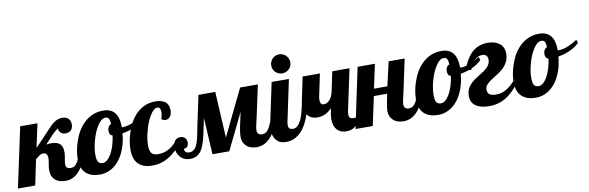

<svg xmlns="http://www.w3.org/2000/svg" viewBox="-88 -1142 4833 1576"><g transform="rotate(-10 2329.0 -353.5)"><path d="M240.2 -105Q240.2 -122.1 246.1 -156.2Q247.1 -164.1 248 -167Q249 -176.8 250 -180.2Q252 -189.9 252 -200.2Q252 -248 213.9 -248Q201.2 -248 186.5 -239.3L170.4 -227.5L149.9 -210.9L106 0H-38.1L68.8 -500H212.9L169.9 -301.8Q202.1 -334 232.4 -366.7L239.7 -375Q297.9 -437.5 318.8 -458.5Q353.5 -493.2 384.3 -503.4Q401.4 -508.8 419.9 -508.8Q453.6 -508.8 471.2 -490.5Q488.8 -472.2 488.8 -442.9Q488.8 -412.1 472.4 -395Q456.1 -377.9 425.8 -377.9Q397.9 -377.9 383.3 -395Q370.1 -409.7 371.1 -429.2Q355.5 -419.9 341.6 -407.5Q327.6 -395 311 -377.9L301.3 -367.2Q294.4 -360.4 282.7 -346.7Q270.5 -332.5 252.9 -314.9Q270 -318.8 294.9 -318.8Q346.7 -318.8 369.6 -294.9Q390.1 -273.9 390.1 -226.1Q390.1 -210 384.3 -178.7Q381.8 -166.5 379.9 -153.1Q377.9 -139.6 377.9 -127.9Q377.9 -90.8 418 -90.8Q433.1 -90.8 444.1 -95.9Q455.1 -101.1 464.4 -112.3Q473.1 -122.6 481.4 -138.2Q489.7 -153.8 501 -179.2H543Q480 5.9 360.8 5.9Q301.3 5.9 270.8 -23.4Q240.2 -52.7 240.2 -105Z M532.2 -32.2Q486.8 -72.3 486.8 -153.8Q486.8 -184.6 493.2 -221.9Q499.5 -259.3 512.7 -297.4Q543 -388.2 599.1 -442.4Q667 -508.8 760.7 -508.8Q889.2 -508.8 889.2 -349.1V-348.1Q892.1 -347.2 894 -347.2H899.9Q933.1 -347.2 978.5 -365.7Q1018.6 -382.3 1054.2 -407.2L1063 -379.9Q1033.7 -349.1 987.5 -327.6Q941.4 -306.2 885.7 -296.9Q879.9 -229 859.4 -173.1Q838.9 -117.2 806.6 -77.1Q774.9 -38.1 733.9 -17.1Q692.9 3.9 647 3.9Q572.8 3.9 532.2 -32.2ZM757.3 -146Q773.4 -174.3 785.2 -212.4Q796.9 -250.5 802.7 -293.9Q788.1 -297.9 782 -308.6Q775.9 -319.3 775.9 -335.9Q775.9 -356.4 784.2 -370.1Q792.5 -383.8 807.1 -390.1Q805.2 -421.9 796.9 -435.5Q792.5 -442.4 785.9 -445.3Q779.3 -448.2 769 -448.2Q735.4 -448.2 703.1 -397.5Q673.3 -351.6 654.3 -284.2Q635.7 -218.3 635.7 -167Q635.7 -142.1 638.4 -126.5Q641.1 -110.8 647.5 -102.1Q653.3 -93.3 662.6 -89.6Q671.9 -85.9 687 -85.9Q704.6 -85.9 722.9 -101.8Q741.2 -117.7 757.3 -146Z M969.2 -31.2Q926.8 -70.8 926.8 -152.8Q926.8 -183.6 932.9 -221.4Q939 -259.3 951.7 -296.9Q981.4 -388.2 1036.1 -442.4Q1103.5 -508.8 1195.8 -508.8Q1255.9 -508.8 1284.7 -480Q1307.1 -457 1307.1 -417Q1307.1 -381.8 1291.5 -362.3Q1276.9 -344.2 1253.9 -344.2Q1237.3 -344.2 1218.8 -356Q1231 -387.7 1231 -415Q1231 -434.1 1223.9 -445.1Q1216.8 -456.1 1203.1 -456.1Q1173.8 -456.1 1142.1 -404.3Q1113.3 -358.4 1094.2 -287.6Q1074.7 -218.3 1074.7 -162.1Q1074.7 -113.3 1093.3 -94.7Q1109.4 -78.1 1147 -78.1Q1201.2 -78.1 1246.1 -107.4Q1265.1 -119.6 1282.7 -136.5Q1300.3 -153.3 1323.7 -179.2H1357.9Q1310.5 -99.1 1249 -51.8Q1173.3 5.9 1083 5.9Q1009.3 5.9 969.2 -31.2Z M1312.5 -31.7Q1299.3 -47.9 1292.5 -68.1Q1285.6 -88.4 1285.6 -108.9Q1285.6 -144 1302 -164.1Q1318.4 -184.1 1347.7 -184.1Q1371.1 -184.1 1385.5 -169.7Q1399.9 -155.3 1399.9 -131.8Q1399.9 -110.4 1389.9 -97.9Q1379.9 -85.4 1365.2 -85.4Q1361.8 -85.4 1359.9 -85.9Q1358.9 -71.3 1366.7 -61.5Q1377 -47.9 1398.9 -47.9Q1424.3 -47.9 1441.4 -64.2Q1458.5 -80.6 1469.7 -111.3Q1480 -140.6 1487.3 -176.8Q1493.7 -211.4 1502 -252L1554.7 -500H1694.8L1715.8 -116.2L1901.9 -500H2049.8L1996.6 -252L1979 -174.8Q1972.7 -146.5 1972.7 -132.8Q1972.7 -90.8 2012.7 -90.8Q2027.8 -90.8 2039.1 -95.9Q2050.3 -101.1 2060.1 -112.3Q2068.8 -122.6 2076.9 -137.7Q2085 -152.8 2096.7 -179.2H2138.7Q2075.7 5.9 1952.6 5.9Q1895 5.9 1863.8 -26.4Q1849.6 -40.5 1842.3 -59.8Q1835 -79.1 1835 -100.1Q1835 -142.6 1856 -232.9L1871.6 -304.2L1723.6 0H1583.5L1565.9 -305.2L1552.7 -242.2Q1538.6 -171.4 1527.3 -129.4Q1516.1 -87.4 1501 -58.6Q1483.9 -26.4 1458.7 -10.3Q1433.6 5.9 1395.5 5.9Q1368.7 5.9 1347.7 -4.2Q1326.7 -14.2 1312.5 -31.7Z M2207.5 -577.1Q2196.8 -587.4 2190.7 -602.1Q2184.6 -616.7 2184.6 -632.8Q2184.6 -648.9 2190.7 -663.6Q2196.8 -678.2 2207.5 -689.5Q2218.3 -700.7 2232.9 -706.8Q2247.6 -712.9 2263.7 -712.9Q2279.8 -712.9 2294.4 -706.8Q2309.1 -700.7 2320.3 -689.5Q2331.5 -678.2 2337.6 -663.6Q2343.8 -648.9 2343.8 -632.8Q2343.8 -616.7 2337.6 -602.1Q2331.5 -587.4 2320.3 -577.1Q2309.1 -566.4 2294.4 -560.3Q2279.8 -554.2 2263.7 -554.2Q2247.6 -554.2 2232.9 -560.3Q2218.3 -566.4 2207.5 -577.1ZM2116.7 -26.4Q2088.9 -58.1 2088.9 -111.8Q2088.9 -123.5 2091.3 -144Q2093.8 -164.6 2096.7 -179.2L2164.6 -500H2308.6L2236.8 -160.2Q2232.9 -147.5 2232.9 -127.9Q2232.9 -107.4 2242.4 -99.1Q2252 -90.8 2273.4 -90.8Q2309.6 -90.8 2336.9 -143.6Q2356 -180.7 2371.6 -250.5Q2377 -275.9 2381.8 -301.3Q2385.3 -322.3 2388.7 -336.9L2422.9 -500H2566.9L2527.8 -314Q2524.9 -299.3 2524.9 -286.1Q2524.9 -245.1 2554.7 -245.1Q2583 -245.1 2605 -270Q2625.5 -293.5 2634.8 -333L2669.9 -500H2813.5L2741.7 -160.2Q2737.8 -147.5 2737.8 -127.9Q2737.8 -107.4 2747.3 -99.1Q2756.8 -90.8 2778.8 -90.8Q2791.5 -90.8 2797.4 -92.3Q2803.2 -93.8 2810.5 -97.2Q2807.1 -47.4 2773.9 -19Q2759.3 -6.3 2740.5 -0.2Q2721.7 5.9 2700.7 5.9Q2652.8 5.9 2625 -22.5Q2593.8 -53.7 2593.8 -113.8Q2593.8 -130.4 2596.2 -147.9Q2599.6 -173.3 2606.4 -204.1Q2576.7 -171.9 2543.5 -158.7Q2517.6 -147.9 2486.8 -147.9Q2458.5 -147.9 2436 -158.2Q2413.6 -168.5 2399.9 -189.9Q2372.1 -101.1 2325.2 -51.8Q2270.5 5.9 2195.8 5.9Q2145 5.9 2116.7 -26.4Z M3087.4 -26.4Q3073.2 -40.5 3065.9 -59.8Q3058.6 -79.1 3058.6 -100.1Q3058.6 -118.7 3064.2 -150.4Q3069.8 -182.1 3081.5 -240.2H2970.7L2919.4 0H2775.4L2881.3 -500H3025.4L2982.4 -299.8H3094.2L3139.6 -500H3273.4L3220.7 -252L3203.1 -174.8Q3196.3 -144.5 3196.3 -132.8Q3196.3 -90.8 3236.3 -90.8Q3251.5 -90.8 3262.7 -95.9Q3273.9 -101.1 3283.7 -112.3Q3292.5 -122.6 3300.5 -137.7Q3308.6 -152.8 3320.3 -179.2H3362.3Q3299.3 5.9 3176.3 5.9Q3118.7 5.9 3087.4 -26.4Z M3351.6 -32.2Q3306.2 -72.3 3306.2 -153.8Q3306.2 -184.6 3312.5 -221.9Q3318.8 -259.3 3332 -297.4Q3362.3 -388.2 3418.5 -442.4Q3486.3 -508.8 3580.1 -508.8Q3708.5 -508.8 3708.5 -349.1V-348.1Q3711.4 -347.2 3713.4 -347.2H3719.2Q3752.4 -347.2 3797.9 -365.7Q3837.9 -382.3 3873.5 -407.2L3882.3 -379.9Q3853 -349.1 3806.9 -327.6Q3760.7 -306.2 3705.1 -296.9Q3699.2 -229 3678.7 -173.1Q3658.2 -117.2 3626 -77.1Q3594.2 -38.1 3553.2 -17.1Q3512.2 3.9 3466.3 3.9Q3392.1 3.9 3351.6 -32.2ZM3576.7 -146Q3592.8 -174.3 3604.5 -212.4Q3616.2 -250.5 3622.1 -293.9Q3607.4 -297.9 3601.3 -308.6Q3595.2 -319.3 3595.2 -335.9Q3595.2 -356.4 3603.5 -370.1Q3611.8 -383.8 3626.5 -390.1Q3624.5 -421.9 3616.2 -435.5Q3611.8 -442.4 3605.2 -445.3Q3598.6 -448.2 3588.4 -448.2Q3554.7 -448.2 3522.5 -397.5Q3492.7 -351.6 3473.6 -284.2Q3455.1 -218.3 3455.1 -167Q3455.1 -142.1 3457.8 -126.5Q3460.4 -110.8 3466.8 -102.1Q3472.7 -93.3 3481.9 -89.6Q3491.2 -85.9 3506.3 -85.9Q3523.9 -85.9 3542.2 -101.8Q3560.5 -117.7 3576.7 -146Z M3780.3 -21Q3738.3 -48.8 3738.3 -106.9Q3738.3 -157.2 3771.5 -195.3Q3784.7 -210.9 3802.5 -224.6Q3820.3 -238.3 3844.2 -252.9Q3874.5 -271.5 3889.4 -281.5Q3904.3 -291.5 3917.5 -303.7Q3933.1 -318.8 3941.7 -335Q3950.2 -351.1 3950.2 -371.1Q3950.2 -393.6 3938.7 -405.8Q3927.2 -418 3904.3 -418Q3871.6 -418 3845.5 -393.1Q3819.3 -368.2 3796.4 -314H3748Q3780.8 -407.2 3828.1 -454.1Q3882.8 -508.8 3966.3 -508.8Q3993.7 -508.8 4017.8 -502.2Q4042 -495.6 4060.5 -482.4Q4080.1 -468.3 4090.6 -446.5Q4101.1 -424.8 4101.1 -396Q4101.1 -357.4 4086.7 -328.4Q4072.3 -299.3 4046.4 -275.4Q4023.4 -254.4 3995.6 -237.3Q3961.9 -216.8 3940.9 -202.4Q3919.9 -188 3905.8 -171.9Q3890.1 -153.8 3890.1 -130.9Q3890.1 -103 3908.7 -90.6Q3927.2 -78.1 3961.4 -78.1Q4007.3 -78.1 4045.9 -100.6Q4087.9 -124 4134.3 -179.2H4168.5Q4114.7 -93.3 4054.7 -48.8Q3981.9 5.9 3893.1 5.9Q3820.3 5.9 3780.3 -21Z M4165.5 -32.2Q4120.1 -72.3 4120.1 -153.8Q4120.1 -184.6 4126.5 -221.9Q4132.8 -259.3 4146 -297.4Q4176.3 -388.2 4232.4 -442.4Q4300.3 -508.8 4394 -508.8Q4522.5 -508.8 4522.5 -349.1V-348.1Q4525.4 -347.2 4527.3 -347.2H4533.2Q4566.4 -347.2 4611.8 -365.7Q4651.9 -382.3 4687.5 -407.2L4696.3 -379.9Q4667 -349.1 4620.8 -327.6Q4574.7 -306.2 4519 -296.9Q4513.2 -229 4492.7 -173.1Q4472.2 -117.2 4439.9 -77.1Q4408.2 -38.1 4367.2 -17.1Q4326.2 3.9 4280.3 3.9Q4206.1 3.9 4165.5 -32.2ZM4390.6 -146Q4406.7 -174.3 4418.5 -212.4Q4430.2 -250.5 4436 -293.9Q4421.4 -297.9 4415.3 -308.6Q4409.2 -319.3 4409.2 -335.9Q4409.2 -356.4 4417.5 -370.1Q4425.8 -383.8 4440.4 -390.1Q4438.5 -421.9 4430.2 -435.5Q4425.8 -442.4 4419.2 -445.3Q4412.6 -448.2 4402.3 -448.2Q4368.7 -448.2 4336.4 -397.5Q4306.6 -351.6 4287.6 -284.2Q4269 -218.3 4269 -167Q4269 -142.1 4271.7 -126.5Q4274.4 -110.8 4280.8 -102.1Q4286.6 -93.3 4295.9 -89.6Q4305.2 -85.9 4320.3 -85.9Q4337.9 -85.9 4356.2 -101.8Q4374.5 -117.7 4390.6 -146Z"/></g></svg>

Font: Pattaya
Style: Regular
Weight: 400
Designer: Pablo Impallari / Thai characters Designed by Thanarat Vachiruckul and Suppakit Chalermlarp
Foundry: Pablo Impallari
Version: Version 1.007;September 16, 2023;FontCreator 15.0.0.2934 64-